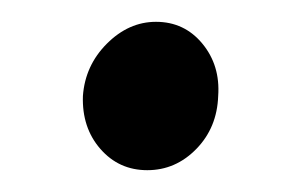

<svg xmlns="http://www.w3.org/2000/svg" viewBox="-20 -419 274 176"><path d="M123 -399Q149 -399 165.5 -379Q182 -359 180 -331Q179 -302 160 -282.5Q141 -263 115 -263Q89 -263 72 -282.5Q55 -302 56 -331Q58 -359 78 -379Q98 -399 123 -399Z"/></svg>

Font: Lora Medium
Style: Italic
Weight: 500
Italic angle: -3°
Designer: Olga Karpushina, Alexei Vanyashin (Cyrillic)
Foundry: Cyreal
Version: Version 3.004